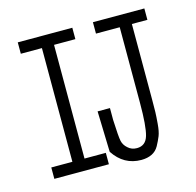

<svg xmlns="http://www.w3.org/2000/svg" viewBox="-88 -641 762 747"><g transform="rotate(-15 293.0 -267.0)"><path d="M45.9 -549.8H265.6V-503.9H179.7V-45.9H265.6V0H45.9V-45.9H130.9V-503.9H45.9ZM348.6 -549.8H555.7V-503.9H493.2V-199.2Q493.2 -167 492.7 -149.4Q492.2 -131.8 489.7 -102.1Q487.3 -72.3 480.5 -55.2Q473.6 -38.1 463.4 -19.5Q453.1 -1 435.1 7.8Q417 16.6 392.6 16.6Q322.3 16.6 281.2 -45.9L276.4 -210H326.2V-162.1Q329.1 -93.8 333 -76.2Q336.9 -58.6 351.6 -45.9Q366.2 -32.2 387.7 -32.2Q422.9 -32.2 433.6 -68.8Q444.3 -105.5 444.3 -199.2V-503.9H348.6Z"/></g></svg>

Font: Thabit
Style: Regular
Weight: 500
Designer: Regenerated by Nadim Shaikli
Foundry: MAK Alagha
Version: 0.01